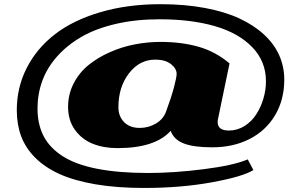

<svg xmlns="http://www.w3.org/2000/svg" viewBox="-20 -721 1461 932"><path d="M61.5 -186Q61.5 -296.4 109.6 -390.9Q157.7 -485.4 245.8 -554Q334 -622.6 466.3 -661.6Q598.6 -700.7 759.8 -700.7Q876.5 -700.7 974.4 -682.4Q1072.3 -664.1 1142.8 -631.1Q1213.4 -598.1 1262.7 -552.2Q1312 -506.3 1335.9 -451.4Q1359.9 -396.5 1359.9 -334.5Q1359.9 -237.3 1315.7 -162.4Q1271.5 -87.4 1192.1 -46.6Q1112.8 -5.9 1010.3 -5.9Q919.4 -5.9 871.3 -24.9Q823.2 -43.9 808.6 -85.9Q732.9 -2 550.3 -2Q482.9 -2 429.7 -23.4Q376.5 -44.9 343.5 -91.1Q310.5 -137.2 310.5 -202.1Q310.5 -263.7 337.6 -316.2Q364.7 -368.7 409.4 -405Q454.1 -441.4 512.5 -467.3Q570.8 -493.2 633.5 -505.4Q696.3 -517.6 758.8 -517.6Q860.8 -517.6 943.6 -494.1Q1026.4 -470.7 1094.2 -413.1L1037.1 -138.2Q1036.6 -134.8 1036.6 -128.4Q1036.6 -87.4 1090.8 -87.4Q1131.8 -87.4 1166.5 -109.1Q1201.2 -130.9 1223.6 -165.5Q1246.1 -200.2 1258.5 -242.2Q1271 -284.2 1271 -326.2Q1271 -423.3 1204.3 -492.2Q1137.7 -561 1022.7 -594.2Q907.7 -627.4 753.9 -627.4Q638.7 -627.4 541.3 -604.7Q443.8 -582 374.8 -541.7Q305.7 -501.5 257.1 -446.8Q208.5 -392.1 185.3 -328.4Q162.1 -264.6 162.1 -194.8Q162.1 -118.2 191.2 -61.3Q220.2 -4.4 283.4 36.6Q346.7 77.6 450.7 98.1Q554.7 118.7 700.2 118.7Q823.7 118.7 968.8 100.3Q1113.8 82 1182.6 52.7L1210 104.5Q1159.7 136.2 1009.3 163.8Q858.9 191.4 678.7 191.4Q547.9 191.4 444.3 173.8Q340.8 156.2 269.5 124Q198.2 91.8 151.1 44.7Q104 -2.4 82.8 -59.6Q61.5 -116.7 61.5 -186ZM554.7 -199.7Q554.7 -157.2 582 -128.7Q609.4 -100.1 658.2 -100.1Q701.2 -100.1 736.8 -121.3Q772.5 -142.6 785.6 -178.2Q811.5 -248 824.5 -297.1Q837.4 -346.2 837.4 -362.3Q837.4 -388.2 809.8 -409.9Q782.2 -431.6 733.9 -431.6Q657.2 -431.6 606 -365Q554.7 -298.3 554.7 -199.7Z"/></svg>

Font: Goblin
Style: Regular
Weight: 400
Designer: Riccardo De Franceschi
Foundry: Sorkin Type Co.
Version: Version 1.001